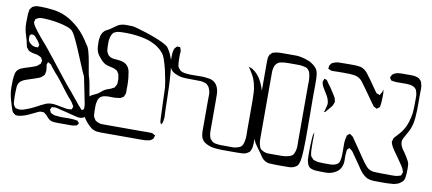

<svg xmlns="http://www.w3.org/2000/svg" viewBox="-65 -886 2668 1185"><g transform="rotate(10 1268.5 -293.5)"><path d="M515 -77Q515 -73 515.5 -68.5Q516 -64 515 -60Q512 -44 500 -31Q488 -18 469 -16Q465 -16 460.5 -15.5Q456 -15 451 -16Q441 -18 430.5 -21Q420 -24 409 -26Q393 -31 377 -34.5Q361 -38 345 -42Q335 -44 325.5 -47Q316 -50 306 -51Q302 -52 297.5 -51Q293 -50 289 -50Q288 -50 286.5 -50.5Q285 -51 283 -50Q281 -49 279.5 -44Q278 -39 276 -37Q273 -34 273 -32Q273 -31 276 -28Q278 -25 279.5 -20.5Q281 -16 284 -13Q285 -12 287.5 -11.5Q290 -11 291 -10Q294 -9 297 -7Q300 -5 304 -4Q308 -3 312 -2.5Q316 -2 320 -2Q343 2 371 0.5Q399 -1 421 1Q432 1 444 4Q446 4 448.5 4Q451 4 452 5L457 11Q458 12 461 15Q464 18 464 20Q464 21 462 23.5Q460 26 459 27Q458 28 457 30.5Q456 33 454 34Q450 36 446 36Q441 37 436 38Q431 39 426 40H338Q325 40 311 39Q297 38 286 32Q274 25 266 14Q258 3 247 -4Q245 -6 242 -8Q239 -10 237 -10Q236 -11 233 -10.5Q230 -10 228 -10Q226 -10 222.5 -10.5Q219 -11 217 -10Q210 -9 202.5 -5Q195 -1 188 2Q168 12 147 21.5Q126 31 103 36Q96 37 90 38Q84 39 76 38Q75 37 72.5 37Q70 37 68 37Q67 36 65 34Q63 32 61 31Q59 29 56.5 27.5Q54 26 52 24Q50 22 49 18.5Q48 15 46 12Q42 2 39 -8Q36 -18 33 -28Q29 -42 25 -55.5Q21 -69 19 -82Q15 -105 15 -129.5Q15 -154 16 -176Q17 -196 21.5 -215Q26 -234 44 -246Q52 -251 61.5 -254.5Q71 -258 80 -261Q96 -266 112 -271Q128 -276 144 -283Q149 -285 152.5 -288.5Q156 -292 160 -295Q164 -297 167 -300Q169 -302 169 -305.5Q169 -309 170 -311Q171 -313 172.5 -316.5Q174 -320 173 -322Q173 -324 171.5 -326Q170 -328 169 -329Q168 -331 166.5 -335Q165 -339 163 -340Q161 -342 158 -343.5Q155 -345 153 -346Q139 -354 122.5 -355.5Q106 -357 91 -364Q85 -366 82 -369Q79 -370 77 -375Q75 -377 72.5 -380Q70 -383 68 -385Q64 -396 62 -408Q60 -420 57 -430Q53 -445 48 -460Q43 -475 40 -491Q36 -512 36 -534.5Q36 -557 37 -578Q37 -594 40 -607Q40 -615 41 -618Q43 -621 45.5 -624Q48 -627 50 -630Q52 -634 55 -637Q58 -639 65 -642Q72 -645 76 -646Q84 -648 93 -648Q102 -648 110 -648Q127 -648 143 -647Q159 -646 175 -644Q198 -642 222 -636Q246 -630 268 -619Q290 -609 309.5 -595Q329 -581 348 -565Q371 -544 391.5 -517.5Q412 -491 425 -468Q436 -457 444 -428.5Q452 -400 458 -365.5Q464 -331 469 -302.5Q474 -274 479 -263Q485 -241 490.5 -205.5Q496 -170 502 -147Q506 -130 510 -112Q514 -94 515 -77ZM480 -73Q481 -75 480.5 -76.5Q480 -78 480 -79V-93Q479 -101 477.5 -110Q476 -119 474 -127L462 -187L445 -270Q440 -279 428.5 -306Q417 -333 402.5 -368Q388 -403 373 -438Q358 -473 344.5 -500Q331 -527 322 -536Q311 -547 286.5 -555.5Q262 -564 233 -569.5Q204 -575 179.5 -577.5Q155 -580 144 -580Q135 -580 125 -580Q115 -580 107 -577Q103 -576 97 -572Q96 -571 92.5 -569.5Q89 -568 88 -566Q87 -565 86.5 -561Q86 -557 85 -555Q85 -554 84 -551.5Q83 -549 83 -547Q83 -545 84 -543Q85 -541 86 -539Q88 -532 92 -526Q96 -520 100 -514Q114 -494 129.5 -475.5Q145 -457 160 -439Q169 -430 191 -403Q213 -376 241 -340.5Q269 -305 297 -269Q325 -233 347 -206Q369 -179 378 -170L444 -89Q449 -84 453.5 -79Q458 -74 462 -69Q463 -68 465 -66Q467 -64 468 -64Q469 -63 471 -65.5Q473 -68 474 -68Q475 -70 477.5 -71Q480 -72 480 -73ZM136 -406Q137 -408 138 -411Q139 -414 139 -416Q139 -417 136 -420Q135 -424 132.5 -427Q130 -430 128 -434Q122 -443 113 -452Q110 -456 107 -460Q104 -464 100 -466Q93 -471 82 -471Q80 -470 76 -467.5Q72 -465 71 -463Q70 -461 70 -457Q70 -453 70 -451Q68 -435 76 -422Q78 -420 80 -418Q82 -416 84 -414Q90 -408 98.5 -403.5Q107 -399 117 -398H128Q130 -398 131.5 -397.5Q133 -397 134 -398Q136 -400 136 -406ZM409 -67Q410 -69 411 -71.5Q412 -74 412 -75Q412 -77 410 -80Q408 -83 407 -85Q403 -93 397.5 -100.5Q392 -108 386 -115Q371 -130 349 -159.5Q327 -189 304.5 -218Q282 -247 267 -262Q260 -270 253.5 -279Q247 -288 240 -295Q237 -300 234 -304.5Q231 -309 226 -311L214 -318Q213 -318 212.5 -318.5Q212 -319 211 -319Q210 -318 210 -316.5Q210 -315 209 -314Q208 -311 207 -308Q206 -305 205 -302Q205 -300 206 -297Q207 -294 207 -291Q209 -281 209.5 -270Q210 -259 207 -248L204 -238Q202 -236 199 -233Q196 -230 194 -228Q187 -221 177.5 -216.5Q168 -212 158 -209Q142 -203 126.5 -198.5Q111 -194 95 -188Q82 -184 69.5 -175.5Q57 -167 51 -153Q48 -147 47 -139Q46 -131 46 -124Q45 -111 45 -98.5Q45 -86 45 -73Q45 -64 45.5 -54.5Q46 -45 47 -36Q48 -33 48 -30Q48 -27 49 -25Q50 -23 52 -20Q54 -17 55 -15Q57 -14 58.5 -11Q60 -8 62 -6Q64 -5 68.5 -4Q73 -3 76 -2Q85 0 94.5 -1Q104 -2 114 -5Q125 -9 136 -13Q147 -17 158 -22Q172 -28 186 -35.5Q200 -43 213 -50Q227 -57 240.5 -63Q254 -69 269 -70Q287 -72 306.5 -68Q326 -64 345 -61Q357 -59 369 -56.5Q381 -54 393 -56Q395 -57 400 -57Q405 -57 406 -58Q407 -60 407.5 -63Q408 -66 409 -67Z M956 -101Q955 -124 954 -155Q953 -186 952 -208L949 -292Q948 -303 943 -332Q938 -361 930 -395.5Q922 -430 912 -459Q902 -488 891 -499Q885 -507 878.5 -513Q872 -519 864 -525Q854 -533 842 -540Q830 -547 818 -552Q796 -562 770 -567.5Q744 -573 721 -576Q699 -579 674 -580Q649 -581 626 -580Q616 -580 605.5 -578.5Q595 -577 586 -572Q584 -571 581.5 -570Q579 -569 577 -567Q575 -566 573.5 -563Q572 -560 570 -558Q564 -549 561.5 -539Q559 -529 557 -518Q556 -497 557 -475Q557 -465 558.5 -455Q560 -445 565 -437Q567 -434 569 -430.5Q571 -427 573 -425Q581 -417 593 -413Q601 -410 611 -409.5Q621 -409 630 -408Q647 -407 664 -402Q681 -397 693 -384Q703 -374 707.5 -359.5Q712 -345 713 -331Q717 -309 718 -282Q719 -255 718 -232Q718 -228 718.5 -221.5Q719 -215 717 -210Q716 -207 714.5 -204Q713 -201 712 -198Q711 -197 710.5 -194.5Q710 -192 708 -190L702 -186Q699 -185 696 -183Q693 -181 690 -179Q687 -178 682.5 -177.5Q678 -177 674 -177Q659 -174 643.5 -174.5Q628 -175 613 -175Q606 -174 598 -173.5Q590 -173 584 -171Q560 -164 552 -141Q551 -139 550.5 -135Q550 -131 549 -128Q546 -115 546 -101.5Q546 -88 546 -75Q547 -65 547 -54.5Q547 -44 550 -35Q552 -33 553.5 -30.5Q555 -28 556 -25Q558 -24 559 -21Q560 -18 562 -16Q564 -14 567.5 -12.5Q571 -11 573 -9Q589 0 609 0Q629 0 647 0H857Q869 0 881 -0.5Q893 -1 905 0Q909 0 913 0Q917 0 921 1L935 9Q937 10 938 10Q939 10 940 12Q941 13 938 18Q937 21 936 26Q935 31 933 34Q932 35 930 36Q928 37 926 39Q924 40 921 42.5Q918 45 915 46Q912 47 908.5 47.5Q905 48 902 49Q892 51 882 51.5Q872 52 862 52H609Q600 51 591 51Q582 51 574 49Q555 44 541 32Q527 20 515 6Q509 -1 503.5 -8.5Q498 -16 494 -23Q489 -34 487.5 -47Q486 -60 486 -73Q486 -84 486 -94.5Q486 -105 487 -116Q488 -124 490 -133Q492 -142 496 -149Q505 -163 521 -169.5Q537 -176 550 -184Q559 -190 567 -197.5Q575 -205 584 -210Q595 -217 608 -220.5Q621 -224 632 -231Q634 -233 638 -234.5Q642 -236 644 -237L647 -245Q649 -248 651 -251Q653 -254 654 -257Q656 -262 656 -268Q656 -274 656 -279Q657 -287 656 -295Q655 -303 653 -310Q653 -318 651 -321Q650 -323 648.5 -326Q647 -329 645 -331Q643 -337 639 -340Q638 -342 636 -343Q634 -344 632 -345Q626 -349 620.5 -351Q615 -353 607 -355Q594 -358 581 -361Q568 -364 557 -371Q550 -375 544 -380.5Q538 -386 533 -392Q524 -402 516 -412.5Q508 -423 503 -436Q498 -451 497 -466.5Q496 -482 496 -497Q496 -513 499.5 -530Q503 -547 513 -560Q521 -571 534 -577Q547 -583 557 -590Q569 -598 580 -606.5Q591 -615 603 -621Q623 -629 645.5 -629Q668 -629 688 -628Q697 -627 720 -620.5Q743 -614 773 -604.5Q803 -595 833 -583.5Q863 -572 886 -560.5Q909 -549 918 -540Q939 -513 950 -480Q958 -465 961.5 -438.5Q965 -412 967 -385.5Q969 -359 970 -344Q971 -333 972 -302.5Q973 -272 974 -236Q975 -200 975.5 -169.5Q976 -139 977 -128Q978 -119 978 -110Q978 -101 976 -92Q976 -82 972 -73L966 -64Q966 -61 965 -61Q965 -61 963.5 -64.5Q962 -68 961 -68Q957 -76 957 -83.5Q957 -91 956 -101Z M1548 -178Q1548 -163 1548 -138.5Q1548 -114 1548.5 -89.5Q1549 -65 1548 -50Q1547 -37 1546 -24.5Q1545 -12 1539 -1Q1538 1 1537 3.5Q1536 6 1534 8Q1533 10 1530 11.5Q1527 13 1525 15Q1509 26 1489.5 27Q1470 28 1451 28H1359Q1343 27 1326 26Q1309 25 1293 21Q1274 16 1256.5 5.5Q1239 -5 1231 -24Q1224 -43 1224 -65Q1224 -87 1224 -107V-253Q1224 -272 1224.5 -292.5Q1225 -313 1217 -330Q1216 -333 1214.5 -336.5Q1213 -340 1211 -343Q1210 -345 1208 -347Q1206 -349 1204 -350Q1202 -352 1200 -354.5Q1198 -357 1196 -358Q1194 -359 1190.5 -360Q1187 -361 1185 -362Q1172 -367 1158.5 -367.5Q1145 -368 1131 -368Q1116 -369 1093.5 -368.5Q1071 -368 1048.5 -370Q1026 -372 1011 -379Q999 -383 987 -390.5Q975 -398 968 -409Q966 -413 964.5 -417.5Q963 -422 961 -426Q960 -430 959.5 -434Q959 -438 958 -442Q957 -451 956.5 -459.5Q956 -468 956 -477Q956 -489 956.5 -501Q957 -513 960 -524L963 -535Q965 -539 968.5 -542Q972 -545 974 -548Q975 -549 976 -550Q977 -551 978 -552Q980 -553 983.5 -552.5Q987 -552 989 -552Q991 -552 994 -552.5Q997 -553 998 -552Q999 -551 999 -550Q999 -549 1000 -547Q1001 -543 1002.5 -539.5Q1004 -536 1005 -532Q1006 -527 1005.5 -521Q1005 -515 1004 -509Q1004 -496 1004 -483Q1004 -470 1005 -456Q1006 -449 1007 -440Q1008 -431 1012 -425Q1014 -422 1020 -416Q1022 -415 1023.5 -412.5Q1025 -410 1027 -408Q1029 -407 1032 -406Q1035 -405 1038 -403Q1049 -399 1061 -398Q1073 -397 1085 -396H1120Q1136 -396 1152 -396.5Q1168 -397 1184 -395Q1192 -394 1201 -393Q1210 -392 1218 -390Q1251 -379 1263 -348Q1271 -328 1271.5 -304Q1272 -280 1272 -258V-101Q1272 -87 1272 -72Q1272 -57 1276 -43Q1277 -40 1278 -36.5Q1279 -33 1280 -30L1287 -21Q1289 -20 1291 -17.5Q1293 -15 1295 -13Q1298 -10 1304 -7.5Q1310 -5 1314 -4Q1322 -2 1330.5 -1.5Q1339 -1 1346 0H1391Q1404 0 1418 0.5Q1432 1 1444 -2Q1454 -4 1463.5 -7.5Q1473 -11 1480 -19Q1485 -26 1488 -34.5Q1491 -43 1492 -51Q1496 -68 1495.5 -86.5Q1495 -105 1495 -122V-266Q1495 -281 1495 -305.5Q1495 -330 1493.5 -355Q1492 -380 1488 -395Q1484 -418 1475.5 -439Q1467 -460 1454 -479Q1451 -484 1448 -489Q1445 -494 1442 -498Q1441 -499 1438.5 -502Q1436 -505 1437 -506Q1437 -506 1442 -504Q1448 -503 1452.5 -501Q1457 -499 1462 -496Q1478 -486 1492 -470.5Q1506 -455 1515 -438Q1520 -428 1524.5 -419Q1529 -410 1533 -399Q1540 -384 1543 -361Q1546 -338 1547 -315Q1548 -292 1548 -277Z M1859 -419Q1859 -410 1859 -375.5Q1859 -341 1859.5 -295Q1860 -249 1860 -202.5Q1860 -156 1860 -121.5Q1860 -87 1859 -78Q1859 -64 1858 -49.5Q1857 -35 1856 -21Q1855 -13 1854 -4Q1853 5 1851 13Q1849 21 1845.5 30Q1842 39 1834 46Q1833 47 1830 48Q1827 49 1825 51Q1809 60 1789 60.5Q1769 61 1751 61Q1734 61 1716.5 61Q1699 61 1682 60Q1672 60 1662.5 59Q1653 58 1645 54Q1624 45 1611.5 25.5Q1599 6 1586 -11Q1580 -20 1573 -29Q1566 -38 1560 -48Q1547 -71 1544 -96Q1541 -121 1541 -143V-534Q1541 -545 1541 -557Q1541 -569 1542 -580Q1543 -585 1545 -591Q1547 -597 1549 -601Q1550 -604 1555 -606Q1557 -608 1559.5 -611.5Q1562 -615 1565 -616Q1568 -619 1575 -619Q1586 -623 1597.5 -624Q1609 -625 1620 -625H1684Q1697 -625 1709.5 -625Q1722 -625 1735 -623Q1743 -622 1752 -619.5Q1761 -617 1769 -615Q1782 -611 1794.5 -606Q1807 -601 1817 -593Q1825 -588 1834 -579.5Q1843 -571 1848 -562Q1855 -550 1856.5 -535.5Q1858 -521 1859 -507Q1860 -485 1859.5 -463.5Q1859 -442 1859 -419ZM1693 0Q1710 0 1728 0Q1746 0 1762 -3Q1770 -5 1779 -7.5Q1788 -10 1795 -15Q1802 -20 1806 -28.5Q1810 -37 1812 -45Q1817 -62 1816.5 -80.5Q1816 -99 1816 -116V-454Q1816 -467 1816.5 -479.5Q1817 -492 1815 -505Q1814 -519 1810 -533Q1806 -547 1795 -557Q1788 -563 1778 -565.5Q1768 -568 1760 -569Q1750 -571 1740 -571Q1730 -571 1720 -571H1669Q1649 -571 1627 -567Q1605 -563 1593 -543Q1588 -535 1586 -523Q1583 -511 1583 -498Q1583 -485 1583 -472V-86Q1583 -77 1583.5 -67.5Q1584 -58 1586 -49Q1588 -41 1591 -31.5Q1594 -22 1601 -16Q1603 -14 1606 -13Q1609 -12 1611 -10Q1628 0 1650 0Q1672 0 1693 0Z M2282 -486Q2282 -476 2282 -465Q2282 -454 2281 -443Q2281 -428 2278 -413Q2277 -411 2277 -407.5Q2277 -404 2275 -402Q2274 -399 2269.5 -396.5Q2265 -394 2263 -392Q2259 -388 2258 -388Q2257 -388 2254 -391Q2250 -393 2246 -394.5Q2242 -396 2239 -398Q2237 -400 2235.5 -402.5Q2234 -405 2232 -407L2214 -432Q2199 -453 2184.5 -474Q2170 -495 2155 -515Q2146 -528 2136 -540.5Q2126 -553 2112 -560Q2099 -567 2084.5 -568.5Q2070 -570 2056 -571Q2036 -572 2015.5 -571.5Q1995 -571 1974 -571Q1967 -571 1958.5 -570.5Q1950 -570 1942 -571L1932 -575Q1931 -576 1927 -577Q1923 -578 1922 -579Q1921 -581 1922 -585Q1923 -589 1923 -590Q1923 -592 1923 -595.5Q1923 -599 1924 -600Q1926 -604 1929 -607Q1933 -613 1937 -617Q1944 -621 1950 -622Q1962 -628 1975.5 -628.5Q1989 -629 2002 -629Q2023 -629 2043.5 -629.5Q2064 -630 2084 -629Q2095 -628 2106.5 -627Q2118 -626 2128 -621Q2141 -615 2151 -605Q2161 -595 2168 -584Q2179 -569 2190.5 -554Q2202 -539 2212 -523L2233 -493Q2235 -491 2237.5 -487.5Q2240 -484 2242 -482Q2245 -480 2249.5 -479Q2254 -478 2257 -477Q2259 -476 2260 -475Q2261 -474 2262 -475Q2264 -476 2264 -477.5Q2264 -479 2265 -480Q2270 -487 2273 -494Q2275 -496 2275.5 -499.5Q2276 -503 2277 -506Q2278 -508 2278 -509.5Q2278 -511 2279 -511Q2281 -510 2280 -508.5Q2279 -507 2280 -505Q2281 -501 2281.5 -496.5Q2282 -492 2282 -486ZM2442 51Q2423 53 2403 53.5Q2383 54 2363 54Q2342 54 2319 53.5Q2296 53 2276 45Q2266 40 2257.5 33Q2249 26 2242 19Q2233 9 2225.5 -2Q2218 -13 2211 -24Q2200 -40 2189 -55.5Q2178 -71 2167 -87Q2162 -95 2156.5 -102Q2151 -109 2143 -114Q2142 -115 2138.5 -117.5Q2135 -120 2134 -120Q2133 -120 2131 -117Q2129 -114 2128 -113Q2124 -111 2122 -107Q2121 -104 2120.5 -99.5Q2120 -95 2120 -91Q2117 -69 2118.5 -45.5Q2120 -22 2112 -1Q2104 20 2085.5 33Q2067 46 2046 51Q2030 55 2013 54.5Q1996 54 1979 54Q1966 54 1953.5 53Q1941 52 1929 48Q1927 47 1924 46Q1921 45 1919 44Q1907 36 1902 22.5Q1897 9 1895 -4Q1894 -18 1894 -31Q1894 -44 1894 -57Q1894 -74 1894.5 -90.5Q1895 -107 1896 -124Q1897 -135 1897.5 -146Q1898 -157 1901 -167L1904 -175Q1904 -178 1905 -178Q1905 -178 1905 -175V-167Q1906 -158 1905.5 -149.5Q1905 -141 1905 -132Q1905 -115 1905 -97Q1905 -79 1906 -62Q1907 -54 1908 -44.5Q1909 -35 1913 -27Q1914 -26 1916 -24.5Q1918 -23 1919 -21Q1921 -19 1923.5 -16Q1926 -13 1928 -11Q1930 -10 1933 -9Q1936 -8 1938 -7Q1952 -2 1967 -1Q1982 0 1996 0H2017Q2026 0 2036 0Q2046 0 2055 -2Q2065 -4 2075 -9Q2085 -14 2090 -24L2093 -33Q2098 -53 2098 -71V-148Q2099 -157 2100 -166Q2101 -175 2104 -184Q2104 -190 2106 -194L2113 -200Q2115 -201 2118 -204Q2121 -207 2122 -207Q2124 -207 2127 -204Q2132 -200 2136.5 -197.5Q2141 -195 2145 -190Q2156 -174 2167.5 -157Q2179 -140 2191 -123Q2204 -104 2217 -84.5Q2230 -65 2244 -46Q2252 -35 2262.5 -23.5Q2273 -12 2287 -7Q2295 -3 2305 -2Q2315 -1 2325 -1Q2343 0 2361 0Q2379 0 2397 0Q2408 0 2419.5 0.5Q2431 1 2442 0Q2447 -1 2453 -1.5Q2459 -2 2463 -4Q2466 -5 2471.5 -6.5Q2477 -8 2479 -10Q2480 -12 2480.5 -15Q2481 -18 2482 -20Q2483 -22 2484.5 -25Q2486 -28 2486 -30Q2486 -32 2485 -35Q2484 -38 2483 -40Q2479 -54 2468 -70Q2454 -92 2438.5 -113Q2423 -134 2408 -156Q2402 -165 2397 -174Q2392 -183 2389 -193Q2388 -195 2387 -198Q2386 -201 2386 -203Q2386 -207 2388 -211Q2389 -214 2389.5 -217.5Q2390 -221 2391 -224Q2394 -230 2400 -236.5Q2406 -243 2410 -247Q2420 -258 2429.5 -269Q2439 -280 2446 -292Q2461 -315 2470 -345.5Q2479 -376 2482 -398Q2484 -417 2484.5 -435.5Q2485 -454 2485 -473Q2485 -488 2485 -504Q2485 -520 2480 -534Q2479 -537 2478.5 -540Q2478 -543 2476 -546Q2469 -557 2457 -563Q2445 -569 2432 -570Q2413 -572 2394 -571.5Q2375 -571 2355 -571Q2340 -571 2325 -574Q2323 -575 2320.5 -575Q2318 -575 2316 -576Q2315 -577 2314 -579.5Q2313 -582 2312 -583Q2311 -585 2308.5 -588Q2306 -591 2306 -593Q2306 -595 2308 -598Q2310 -601 2311 -602Q2312 -604 2313 -607Q2314 -610 2315 -611Q2318 -614 2324 -618Q2330 -622 2334 -623Q2343 -627 2353 -627.5Q2363 -628 2373 -629H2405Q2421 -629 2437.5 -629Q2454 -629 2469 -624Q2471 -623 2475 -622Q2479 -621 2481 -619Q2484 -618 2486.5 -614.5Q2489 -611 2491 -609Q2493 -608 2494.5 -606.5Q2496 -605 2497 -603Q2499 -600 2500 -596Q2501 -592 2502 -589Q2507 -574 2506.5 -557Q2506 -540 2506 -523V-427Q2505 -405 2503 -375Q2501 -345 2493 -322Q2489 -306 2481.5 -291.5Q2474 -277 2466 -263Q2461 -253 2454.5 -242.5Q2448 -232 2446 -221Q2444 -208 2448.5 -195Q2453 -182 2460 -171Q2468 -160 2476 -148.5Q2484 -137 2491 -125Q2496 -116 2501.5 -106.5Q2507 -97 2509 -86Q2511 -73 2510.5 -58.5Q2510 -44 2510 -30Q2509 -17 2507.5 -3Q2506 11 2498 22Q2496 25 2490 29Q2480 39 2468.5 43.5Q2457 48 2442 51ZM1932 -498Q1944 -482 1955.5 -466Q1967 -450 1977 -433Q1983 -424 1988 -415Q1993 -406 1995 -395Q1995 -393 1996 -390.5Q1997 -388 1997 -386Q1997 -384 1996 -381Q1995 -378 1994 -376Q1990 -361 1980 -349.5Q1970 -338 1960 -327Q1957 -323 1954 -319Q1951 -315 1947 -313Q1942 -311 1942 -311Q1941 -312 1942 -313.5Q1943 -315 1943 -316Q1945 -319 1945.5 -322.5Q1946 -326 1947 -329Q1951 -343 1954 -356Q1957 -369 1953 -383Q1949 -400 1940.5 -414.5Q1932 -429 1923 -443Q1919 -451 1913 -460Q1907 -469 1905 -478Q1904 -482 1902.5 -487Q1901 -492 1901 -496Q1902 -498 1903.5 -501.5Q1905 -505 1906 -507Q1906 -508 1907 -511Q1908 -514 1909 -514Q1911 -515 1912 -514Q1913 -513 1914 -513Q1916 -512 1919.5 -511.5Q1923 -511 1924 -509Q1926 -508 1928 -505Q1930 -502 1932 -498Z"/></g></svg>

Font: Rubik Vinyl
Style: Regular
Weight: 400
Designer: Hubert and Fischer, NaN
Foundry: Hubert and Fischer, NaN
Version: Version 2.200